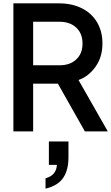

<svg xmlns="http://www.w3.org/2000/svg" viewBox="-20 -775 664 1147"><path d="M60 -755H333Q409 -755 468 -726Q527 -697 559.5 -642.5Q592 -588 592 -515Q592 -434 550.5 -376Q509 -318 449 -297L624 10H487L326 -275H178V10H60ZM336 -385Q398 -385 435.5 -420Q473 -455 473 -515Q473 -575 435.5 -610Q398 -645 336 -645H178V-385ZM320 210H272V70H389V165Q389 241 357.5 287.5Q326 334 252 352V290Q316 273 320 210Z"/></svg>

Font: BLUETTI 2.0 Medium
Style: Italic
Weight: 500
Designer: Stijn de Vries
Foundry: tokotype
Version: Version 2.005;October 31, 2023;FontCreator 14.0.0.2814 64-bi